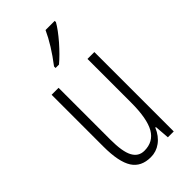

<svg xmlns="http://www.w3.org/2000/svg" viewBox="-240 -831 906 906"><g transform="rotate(-45 212.5 -378.0)"><path d="M171.4 -606V-616.2Q232.9 -696.3 264.6 -766.1H325.7V-757.8Q307.6 -725.6 267.6 -679.2Q228.5 -634.8 194.3 -606ZM115.2 -529.8V-184.1Q115.2 -104.5 133.8 -69.3Q152.8 -33.2 191.9 -33.2Q251.5 -33.2 279.8 -82Q308.1 -131.3 308.1 -238.8V-529.8H354V0H314.9L309.1 -74.2H305.2Q288.6 -34.2 257.8 -11.7Q228.5 9.8 191.9 9.8Q127.9 9.8 98.6 -35.6Q68.8 -82 68.8 -184.1V-529.8Z"/></g></svg>

Font: Germano
Style: Regular
Weight: 300
Width: 3
Foundry: Ascender Corporation
Version: Version 1.10; ttfautohint (v1.5)